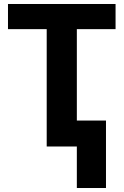

<svg xmlns="http://www.w3.org/2000/svg" viewBox="-20 -734 619 962"><path d="M20 -714H559V-588H365V-130H511V208H365V0H214V-588H20Z"/></svg>

Font: BC Sans
Style: Bold
Weight: 700
Designer: Monotype Design Team
Province of B.C.
Foundry: Monotype Imaging Inc.
Version: Version 2.000;GOOG;noto-source:20170915:90ef993387c0